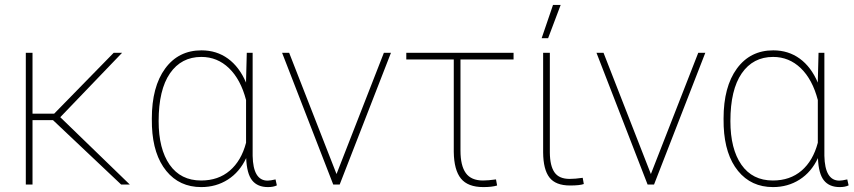

<svg xmlns="http://www.w3.org/2000/svg" viewBox="-20 -740 3423 770"><path d="M192.4 -258.3H110.4V0H83.5V-528.3H110.4V-284.2H197.3L436 -528.3H469.7L221.7 -270L500.5 0H465.8Z M993.2 -528.3V-115.2Q995.1 -15.6 1053.2 -15.6Q1064 -15.6 1085 -20.5L1090.3 3.4Q1076.7 10.3 1054.7 10.3Q1012.7 10.3 991.2 -16.6Q969.7 -43.5 967.3 -106Q940.9 -49.8 893.8 -19.8Q846.7 10.3 787.1 10.3Q699.7 10.3 647 -54.4Q594.2 -119.1 589.4 -232.9L588.9 -264.6Q588.9 -392.1 642.3 -465.1Q695.8 -538.1 788.1 -538.1Q848.6 -538.1 894.3 -504.9Q939.9 -471.7 966.8 -408.7V-417L969.7 -528.3ZM616.2 -254.4Q616.2 -142.6 660.4 -79.3Q704.6 -16.1 786.6 -16.1Q855.5 -16.1 901.6 -55.7Q947.8 -95.2 966.8 -167.5V-338.9Q945.3 -421.4 898.4 -466.6Q851.6 -511.7 787.6 -511.7Q707 -511.7 661.6 -445.8Q616.2 -379.9 616.2 -254.4Z M1329.6 -42 1519.5 -528.3H1547.9L1342.3 0H1316.4L1111.3 -528.3H1139.6Z M2039.6 -501.5H1826.7V-136.2Q1826.7 -75.7 1848.1 -45.9Q1869.6 -16.1 1917 -16.1Q1937.5 -16.1 1969.2 -20.5L1973.6 3.9Q1953.1 10.3 1918.5 10.3Q1856.4 10.3 1828.6 -23.9Q1800.8 -58.1 1799.8 -130.9V-501.5H1609.4V-528.3H2039.6Z M2185.1 -528.3V-128.4Q2185.5 -74.7 2203.9 -48.6Q2222.2 -22.5 2264.6 -22.5Q2286.1 -22.5 2316.9 -26.9L2321.3 -2Q2305.2 3.9 2266.1 3.9Q2208.5 3.9 2183.6 -28.1Q2158.7 -60.1 2158.2 -128.9V-528.3ZM2197.8 -720.2H2228.5L2178.2 -586.9H2152.3Z M2590.3 -42 2780.3 -528.3H2808.6L2603 0H2577.1L2372.1 -528.3H2400.4Z M3286.1 -528.3V-115.2Q3288.1 -15.6 3346.2 -15.6Q3356.9 -15.6 3377.9 -20.5L3383.3 3.4Q3369.6 10.3 3347.7 10.3Q3305.7 10.3 3284.2 -16.6Q3262.7 -43.5 3260.3 -106Q3233.9 -49.8 3186.8 -19.8Q3139.6 10.3 3080.1 10.3Q2992.7 10.3 2939.9 -54.4Q2887.2 -119.1 2882.3 -232.9L2881.8 -264.6Q2881.8 -392.1 2935.3 -465.1Q2988.8 -538.1 3081.1 -538.1Q3141.6 -538.1 3187.3 -504.9Q3232.9 -471.7 3259.8 -408.7V-417L3262.7 -528.3ZM2909.2 -254.4Q2909.2 -142.6 2953.4 -79.3Q2997.6 -16.1 3079.6 -16.1Q3148.4 -16.1 3194.6 -55.7Q3240.7 -95.2 3259.8 -167.5V-338.9Q3238.3 -421.4 3191.4 -466.6Q3144.5 -511.7 3080.6 -511.7Q3000 -511.7 2954.6 -445.8Q2909.2 -379.9 2909.2 -254.4Z"/></svg>

Font: Roboto Thin
Style: Regular
Weight: 250
Designer: Google
Version: Version 2.134; 2016